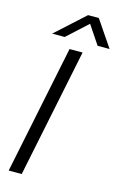

<svg xmlns="http://www.w3.org/2000/svg" viewBox="-139 -995 664 1053"><g transform="rotate(15 193.0 -468.0)"><path d="M248 -730 98 0H24L174 -730ZM60 -787 224 -936H285L386 -787H318L247 -893L131 -787Z"/></g></svg>

Font: Nacelle Light
Style: Italic
Weight: 300
Italic angle: -12°
Designer: Sora Sagano
Foundry: Sora Sagano
Version: Version 1.000;FEAKit 1.0